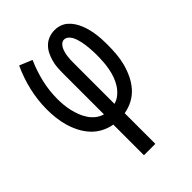

<svg xmlns="http://www.w3.org/2000/svg" viewBox="-215 -617 930 930"><g transform="rotate(-45 250.0 -152.5)"><path d="M211 215V5Q181 0 154.5 -14Q128 -28 107.5 -50Q87 -72 73 -99Q59 -126 50.5 -155Q42 -184 38.5 -214Q35 -244 35 -274Q35 -337 49.5 -399.5Q64 -462 91 -520L156 -493Q133 -441 120 -386Q107 -331 107 -274Q107 -253 109 -232Q111 -211 116 -190Q121 -169 128.5 -149.5Q136 -130 148 -112Q160 -94 176.5 -81Q193 -68 214 -62V-343Q214 -363 215.5 -383Q217 -403 222.5 -422.5Q228 -442 237 -460Q246 -478 260.5 -492Q275 -506 294 -513Q313 -520 333 -520Q352 -520 369.5 -514Q387 -508 401 -495.5Q415 -483 425 -467.5Q435 -452 442 -434.5Q449 -417 453.5 -399Q458 -381 460.5 -363Q463 -345 464 -326.5Q465 -308 465 -289Q465 -258 462.5 -226.5Q460 -195 452 -164.5Q444 -134 430.5 -105.5Q417 -77 396.5 -53.5Q376 -30 348 -15Q320 0 289 5V215ZM286 -62Q308 -68 325.5 -83Q343 -98 355 -117Q367 -136 374.5 -157.5Q382 -179 386 -201Q390 -223 391.5 -245.5Q393 -268 393 -291Q393 -302 392.5 -314Q392 -326 391 -337.5Q390 -349 388.5 -361Q387 -373 384.5 -384.5Q382 -396 378.5 -407Q375 -418 369.5 -428.5Q364 -439 354.5 -447Q345 -455 333 -455Q322 -455 313.5 -447Q305 -439 300.5 -429.5Q296 -420 293 -409Q290 -398 288.5 -387Q287 -376 286.5 -365Q286 -354 286 -343Z"/></g></svg>

Font: HulyMono
Style: Regular
Weight: 400
Monospace: yes
Designer: Belleve Invis
Foundry: Belleve Invis
Version: Version 33.2.5; ttfautohint (v1.8.4)